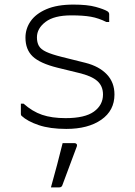

<svg xmlns="http://www.w3.org/2000/svg" viewBox="-20 -554 590 837"><path d="M266 -39Q350 -39 389.5 -67.5Q429 -96 429 -142Q429 -179 404 -201Q379 -223 324 -236L230 -259Q154 -278 122.5 -308Q91 -338 91 -390Q91 -429 113.5 -461.5Q136 -494 182.5 -514Q229 -534 300 -534Q361 -534 397 -524Q433 -514 448 -505Q456 -500 456 -492V-458H444Q410 -475 376.5 -481Q343 -487 291 -487Q216 -487 178.5 -458.5Q141 -430 141 -391Q141 -369 149.5 -354Q158 -339 181.5 -328Q205 -317 249 -306L353 -280Q412 -265 445.5 -230Q479 -195 479 -142Q479 -72 421.5 -32Q364 8 269 8Q198 8 149 -8.5Q100 -25 74 -49Q71 -52 71 -57V-102H83Q121 -68 163.5 -53.5Q206 -39 266 -39ZM253 70H305Q311 70 314 74Q317 78 315 84Q299 127 284 167Q269 207 252 253Q251 257 247.5 260Q244 263 237 263H202Q216 213 229 164Q242 115 253 70Z"/></svg>

Font: Recursive Sn Lnr St Lt
Style: Regular
Weight: 300
Version: Version 1.079;hotconv 1.0.112;makeotfexe 2.5.65598; ttfautoh